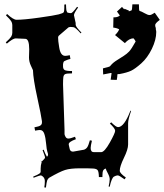

<svg xmlns="http://www.w3.org/2000/svg" viewBox="-20 -870 749 876"><path d="M588.9 -695.3Q568.4 -694.3 549.8 -673.3L504.9 -710Q518.6 -723.1 523.9 -736.3Q511.7 -742.7 496.6 -744.1L497.6 -791H502Q517.6 -791 526.9 -799.3L513.7 -817.4L536.6 -838.4L546.9 -827.1Q546.9 -829.1 547.9 -830.1L568.8 -821.3L566.9 -818.4Q569.3 -818.4 579.6 -822.3Q583 -823.7 584 -850.1H613.8Q613.8 -821.3 616.7 -820.3Q625.5 -817.9 639.9 -809.6Q654.3 -801.3 662.4 -801.3Q670.4 -801.3 686 -812L709 -779.3Q688 -763.7 688 -755.9Q688 -748 690.9 -742.2V-736.3Q692.9 -729 692.9 -724.1Q692.9 -688.5 672.9 -647.2Q652.8 -606 624.5 -580.8Q596.2 -555.7 577.9 -547.1Q559.6 -538.6 525.9 -532.2Q518.6 -532.2 515.6 -531.2V-529.3Q515.6 -520 512.7 -505.4L484.9 -506.3Q488.8 -531.7 488.8 -534.2V-535.2L489.7 -536.1L485.8 -537.1Q482.9 -537.1 450.7 -530.3L449.7 -558.1Q480 -564.9 482.2 -568.1Q484.4 -571.3 488.5 -575.4Q492.7 -579.6 496.1 -582.8Q499.5 -585.9 505.6 -590.1Q511.7 -594.2 514.9 -596.2Q518.1 -598.1 524.9 -602.5Q531.7 -606.9 545.2 -615.5Q558.6 -624 569.1 -635Q579.6 -646 598.6 -680.2V-681.2Q596.2 -687.5 588.9 -695.3ZM95.2 -692.9 51.3 -694.8Q39.1 -694.8 11.2 -670.9L6.3 -676.8Q25.4 -693.8 30.8 -702.4Q36.1 -710.9 36.1 -720.2V-755.9Q36.1 -765.1 30.8 -773.7Q25.4 -782.2 7.3 -799.8L12.2 -806.2Q41 -779.8 55.2 -779.8Q90.3 -779.8 159.2 -789.6Q228 -799.3 247.8 -804.4Q267.6 -809.6 270.5 -814Q273.4 -818.4 273.4 -834V-849.1L281.2 -850.1Q281.2 -841.8 281.7 -836.2Q282.2 -830.6 282.5 -826.2Q282.7 -821.8 284.2 -819.1Q285.6 -816.4 286.1 -814.7Q286.6 -813 289.1 -812.3Q291.5 -811.5 292.5 -811.5Q297.4 -810.1 304 -810.1Q310.5 -810.1 331.5 -838.9L336.4 -835.9Q317.4 -809.6 317.4 -800.8L325.2 -765.1V-756.8Q325.2 -748 351.6 -721.2L348.1 -717.8Q323.2 -746.1 314.5 -746.1L302.2 -747.1Q298.3 -747.1 292.5 -745.1L250.5 -709Q245.1 -705.1 245.1 -698.2Q245.1 -691.4 246.1 -681.2Q247.1 -670.9 250 -654.3Q255.9 -615.2 277.3 -615.2Q285.2 -615.2 298.3 -618.2L301.3 -601.1Q290.5 -598.6 283.9 -595.7Q277.3 -592.8 273.9 -591.3Q270.5 -589.8 269 -584.2Q267.6 -578.6 267.6 -577.1V-566.9Q267.6 -555.2 274.9 -550.5Q282.2 -545.9 308.6 -545.9V-535.2Q283.7 -535.2 277.1 -531.7Q270.5 -528.3 269 -518.1Q267.6 -507.8 267.6 -484.9L274.4 -277.8V-257.8Q274.4 -254.4 278.8 -246.1Q283.2 -237.8 292 -237.8Q300.8 -237.8 322.3 -246.1L326.2 -234.9Q293.5 -223.1 293.5 -211.9Q293.5 -208 294.4 -206.1L298.3 -189Q301.3 -178.2 313.5 -178.2L363.3 -187Q372.6 -190.4 377.9 -198Q383.3 -205.6 390.1 -230L399.4 -228Q393.6 -204.1 393.6 -194.8Q393.6 -175.8 408.2 -175.8H441.4Q456.5 -175.8 481 -219.5Q505.4 -263.2 505.4 -273.4Q505.4 -283.7 481.4 -306.2L487.3 -312Q509.3 -290 518.6 -290Q546.4 -290 575.2 -365.2L578.1 -363.8Q564.5 -324.7 564.5 -308.1V-210.9Q564.5 -188.5 545.4 -149.7Q526.4 -110.8 526.4 -90.8Q526.4 -79.6 554.2 -60.1L548.3 -51.8Q523.9 -69.8 517.1 -69.8Q510.3 -69.8 499.5 -64Q488.8 -56.6 480.5 -18.1L475.6 -19Q480.5 -40.5 480.5 -52Q480.5 -63.5 472.2 -78.9Q463.9 -94.2 462.4 -101.1Q454.1 -98.6 450.7 -92Q447.3 -85.4 447.3 -68.8V-62H431.2Q430.7 -86.9 425.5 -93.5Q420.4 -100.1 405.3 -101.1Q390.1 -102.1 345.7 -102.1Q301.3 -102.1 277.1 -94.5Q252.9 -86.9 204.6 -59.1Q198.2 -54.7 195.3 -46.9Q192.4 -39.1 189.5 -14.2L182.1 -15.1Q184.6 -26.9 184.6 -44.2Q184.6 -61.5 167.5 -69.8Q160.6 -69.8 133.3 -59.1L131.3 -64Q154.3 -73.7 159.9 -77.9Q165.5 -82 165.5 -86.9V-101.1Q165.5 -115.7 170.4 -131.8Q170.4 -132.8 163.6 -137.2L171.4 -133.8L182.1 -145Q185.5 -147.9 185.5 -152.8Q184.6 -157.7 174.3 -185.1L179.2 -187Q187 -166 194.3 -154.8Q199.2 -158.7 199.2 -164.1Q199.2 -169.4 196 -178Q192.9 -186.5 190.4 -214.4Q188 -242.2 182.1 -259.5Q176.3 -276.9 162.1 -276.9Q155.3 -276.9 140.1 -273.9L137.2 -289.1Q158.7 -293 165 -297.9Q171.4 -302.7 171.4 -311V-316.9Q168.5 -340.8 149.9 -425.8Q131.3 -510.7 130.4 -549.8Q130.4 -550.8 121.3 -569.6Q112.3 -588.4 112.3 -607.9L113.3 -645Q113.3 -692.9 95.2 -692.9Z"/></svg>

Font: Eater Caps
Style: Regular
Weight: 400
Version: Version 001.002